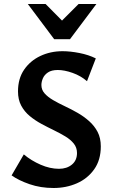

<svg xmlns="http://www.w3.org/2000/svg" viewBox="-20 -927 569 960"><path d="M365 -162Q365 -189 349 -209Q333 -229 306.5 -245Q280 -261 249 -276Q218 -291 186.5 -308Q155 -325 128.5 -347Q102 -369 86 -399Q70 -429 70 -470Q70 -534 100.5 -578.5Q131 -623 181.5 -647Q232 -671 293 -671Q331 -671 377 -662Q423 -653 459 -635L415 -521Q384 -548 343 -562.5Q302 -577 269 -577Q238 -577 220 -565Q202 -553 194.5 -535.5Q187 -518 187 -502Q187 -478 203 -460Q219 -442 245.5 -426.5Q272 -411 304 -396Q336 -381 367.5 -363Q399 -345 425.5 -321.5Q452 -298 468 -267.5Q484 -237 484 -195Q484 -127 451 -80.5Q418 -34 364.5 -10.5Q311 13 248 13Q183 13 128 -6Q73 -25 38 -50L99 -155Q136 -124 183 -103.5Q230 -83 275 -83Q314 -83 339.5 -104Q365 -125 365 -162ZM251 -731 272 -806 373 -907H462L330 -731ZM251 -731 119 -907H208L310 -804L330 -731Z"/></svg>

Font: Ysabeau
Style: Bold
Weight: 700
Designer: Christian Thalmann (Catharsis Fonts)
Version: Version 2.000;gftools[0.9.27.dev2+g8671c4b]